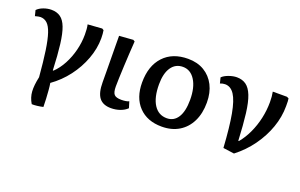

<svg xmlns="http://www.w3.org/2000/svg" viewBox="-85 -877 2214 1416"><g transform="rotate(20 1021.5 -168.5)"><path d="M222 186Q196 143 193 96Q190 49 205 -19Q195 -140 183 -221.5Q171 -303 155 -351Q139 -399 116.5 -419.5Q94 -440 63 -440Q51 -440 22 -432L11 -476Q29 -495 60 -506.5Q91 -518 122 -518Q164 -518 193 -497.5Q222 -477 240 -430Q258 -383 268 -302.5Q278 -222 283 -101H288Q327 -138 355.5 -191.5Q384 -245 399.5 -306.5Q415 -368 415 -429Q415 -453 413.5 -472Q412 -491 408 -508L520 -516L533 -508Q535 -497 536.5 -480.5Q538 -464 538 -446Q538 -365 507.5 -283Q477 -201 423 -130Q369 -59 297 -8Q301 13 303.5 45Q306 77 308 112Q310 147 310 176Q289 181 263.5 184Q238 187 222 186Z M780 14Q717 14 687.5 -24Q658 -62 658 -145Q658 -178 657.5 -228Q657 -278 656.5 -332.5Q656 -387 655.5 -434Q655 -481 655 -508L764 -516L777 -508Q774 -467 771 -415Q768 -363 765.5 -311Q763 -259 761.5 -216Q760 -173 760 -149Q760 -103 775 -86.5Q790 -70 831 -70Q870 -70 891 -80L906 -31Q885 -10 851.5 2Q818 14 780 14Z M1178 14Q1064 14 998 -55Q932 -124 932 -243Q932 -374 1001.5 -448.5Q1071 -523 1193 -523Q1266 -523 1319.5 -491Q1373 -459 1402.5 -401.5Q1432 -344 1432 -266Q1432 -181 1401 -118Q1370 -55 1313 -20.5Q1256 14 1178 14ZM1192 -57Q1248 -57 1278.5 -105Q1309 -153 1309 -243Q1309 -340 1273 -397Q1237 -454 1177 -454Q1119 -454 1086.5 -406.5Q1054 -359 1054 -273Q1054 -170 1090.5 -113.5Q1127 -57 1192 -57Z M1748 18 1661 6Q1651 -156 1633 -254Q1615 -352 1586 -396Q1557 -440 1513 -440Q1494 -440 1474 -432L1463 -476Q1481 -494 1514.5 -506Q1548 -518 1577 -518Q1620 -518 1650 -496.5Q1680 -475 1699.5 -425.5Q1719 -376 1729.5 -291.5Q1740 -207 1746 -81H1751Q1787 -124 1813.5 -181Q1840 -238 1854 -301.5Q1868 -365 1868 -429Q1868 -474 1861 -509H1972L1987 -502Q1989 -492 1989.5 -480.5Q1990 -469 1990 -442Q1990 -357 1960.5 -273.5Q1931 -190 1877 -115Q1823 -40 1748 18Z"/></g></svg>

Font: Literata 12pt Medium
Style: Regular
Weight: 500
Designer: Latin by Veronika Burian and Jose Scaglione. Greek by Irene Vlachou. Cyrillic by Vera Evstafieva.
Foundry: TypeTogether
Version: Version 3.002